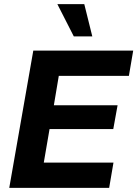

<svg xmlns="http://www.w3.org/2000/svg" viewBox="-20 -914 668 934"><path d="M25 0 142 -668H628L607 -545H266L242 -402H552L531 -286H221L193 -123H532L511 0ZM339 -737 259 -894H390L429 -737Z"/></svg>

Font: Gantari
Style: Bold Italic
Weight: 700
Italic angle: -10°
Designer: Anugrah Pasau
Foundry: Lafontype
Version: Version 1.000; ttfautohint (v1.8.4.7-5d5b)